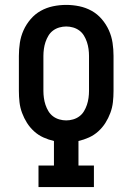

<svg xmlns="http://www.w3.org/2000/svg" viewBox="-20 -763 540 783"><path d="M137 0V-88H200V-188Q178 -193 157 -202.5Q136 -212 119 -227.5Q102 -243 90 -262Q78 -281 70 -302.5Q62 -324 59.5 -346.5Q57 -369 57 -392V-535Q57 -562 61 -588.5Q65 -615 76 -639.5Q87 -664 105 -685Q123 -706 146.5 -719Q170 -732 196.5 -737.5Q223 -743 250 -743Q277 -743 303.5 -737.5Q330 -732 353.5 -719Q377 -706 395 -685Q413 -664 424 -639.5Q435 -615 439 -588.5Q443 -562 443 -535V-392Q443 -369 440.5 -346.5Q438 -324 430 -302.5Q422 -281 410 -262Q398 -243 381 -227.5Q364 -212 343 -202.5Q322 -193 300 -188V-88H363V0ZM250 -272Q264 -272 278 -276Q292 -280 303.5 -288.5Q315 -297 322.5 -309.5Q330 -322 334.5 -335.5Q339 -349 341 -363.5Q343 -378 343 -392V-535Q343 -549 341 -563.5Q339 -578 334.5 -591.5Q330 -605 322.5 -617.5Q315 -630 303.5 -638.5Q292 -647 278 -651Q264 -655 250 -655Q236 -655 222 -651Q208 -647 196.5 -638.5Q185 -630 177.5 -617.5Q170 -605 165.5 -591.5Q161 -578 159 -563.5Q157 -549 157 -535V-392Q157 -378 159 -363.5Q161 -349 165.5 -335.5Q170 -322 177.5 -309.5Q185 -297 196.5 -288.5Q208 -280 222 -276Q236 -272 250 -272Z"/></svg>

Font: Iosevka Curly Slab Semibold
Style: Regular
Weight: 600
Monospace: yes
Designer: Belleve Invis
Foundry: Belleve Invis
Version: Version 22.1.2; ttfautohint (v1.8.4)